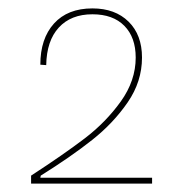

<svg xmlns="http://www.w3.org/2000/svg" viewBox="-20 -925 434 457"><path d="M303 -788Q303 -836 276 -863.5Q249 -891 200 -891Q149 -891 120 -859.5Q91 -828 90 -770L76 -771Q76 -833 108.5 -869Q141 -905 200 -905Q254 -905 286 -873.5Q318 -842 318 -788Q318 -731 284 -681.5Q250 -632 199.5 -592Q149 -552 77 -507L76 -502H342V-488H54V-507Q131 -557 181.5 -595.5Q232 -634 267.5 -683.5Q303 -733 303 -788Z"/></svg>

Font: Hanken Grotesk Thin
Style: Regular
Weight: 100
Designer: Alfredo Marco Pradil
Foundry: Hanken Design Co.
Version: Version 3.014